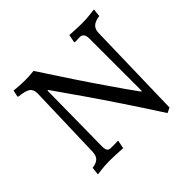

<svg xmlns="http://www.w3.org/2000/svg" viewBox="-165 -827 1049 1049"><g transform="rotate(-45 359.5 -302.5)"><path d="M556 -145V-550Q556 -593 523 -593Q516 -593 509 -592.5Q502 -592 497 -592H485L483 -596L492 -641Q509 -640 527 -639Q541 -638 557.5 -637.5Q574 -637 587 -637Q603 -637 620 -638Q637 -639 652 -641Q669 -643 686 -645L681 -599Q646 -594 630 -579.5Q614 -565 613 -536L599 26L570 40Q496 -75 429.5 -174.5Q363 -274 311 -349Q250 -437 198 -511H193L188 -84Q188 -61 195 -52.5Q202 -44 219 -44H248Q258 -44 270 -45L272 -41L263 4Q244 3 226 2Q210 1 191.5 0.5Q173 0 157 0Q142 0 125.5 1Q109 2 95 4Q79 6 64 8L69 -38Q100 -42 115 -56Q130 -70 131 -101L144 -538Q144 -569 125.5 -582Q107 -595 57 -600L54 -605L62 -642Q78 -640 94 -639Q108 -638 122.5 -637.5Q137 -637 148 -637Q160 -637 172 -637.5Q184 -638 194 -639Q205 -640 215 -641Q278 -544 337.5 -454.5Q397 -365 445 -296Q500 -215 551 -145Z"/></g></svg>

Font: Alegreya
Style: Regular
Weight: 400
Designer: Juan Pablo del Peral
Foundry: Juan Pablo del Peral
Version: Version 1.003